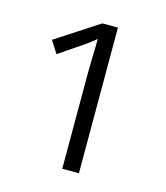

<svg xmlns="http://www.w3.org/2000/svg" viewBox="-74 -903 470 545"><g transform="rotate(15 160.5 -630.0)"><path d="M207 -844V-416H158V-694Q158 -712 158.5 -730Q159 -748 159.5 -765Q160 -782 160 -798Q148 -788 135 -778.5Q122 -769 105 -758L58 -726L35 -762L161 -844Z"/></g></svg>

Font: Noto Sans Display Light
Style: Regular
Weight: 300
Designer: Monotype Design Team
Foundry: Monotype Imaging Inc.
Version: Version 2.003